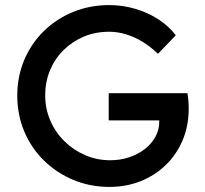

<svg xmlns="http://www.w3.org/2000/svg" viewBox="-20 -726 806 756"><path d="M48 -350Q48 -425 75.5 -490Q103 -555 152.5 -603.5Q202 -652 268 -679Q334 -706 410 -706Q463 -706 513.5 -691Q564 -676 605 -649Q646 -622 672 -587L602 -514Q572 -543 540.5 -562Q509 -581 476 -591Q443 -601 410 -601Q356 -601 310.5 -582Q265 -563 230.5 -529Q196 -495 177 -449.5Q158 -404 158 -350Q158 -298 178 -251.5Q198 -205 233.5 -170Q269 -135 315.5 -115Q362 -95 414 -95Q453 -95 488 -106.5Q523 -118 550 -139Q577 -160 592 -187.5Q607 -215 607 -246V-266L622 -252H408V-359H718Q720 -348 721 -337.5Q722 -327 722.5 -317.5Q723 -308 723 -299Q723 -230 699 -173.5Q675 -117 632.5 -76Q590 -35 533.5 -12.5Q477 10 411 10Q335 10 269 -17.5Q203 -45 153 -94Q103 -143 75.5 -208.5Q48 -274 48 -350Z"/></svg>

Font: Mach
Style: Regular
Weight: 400
Version: Version 1.002